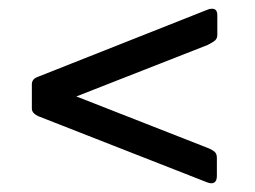

<svg xmlns="http://www.w3.org/2000/svg" viewBox="-20 -576 584 440"><path d="M477 -173Q477 -156 464 -156Q461 -156 455 -158L67 -310Q53 -317 53 -327V-383Q53 -395 67 -400L456 -554Q460 -556 466 -556Q478 -556 478 -541V-496Q478 -488 473 -483.5Q468 -479 456 -473L155 -355L456 -237Q468 -232 472.5 -227.5Q477 -223 477 -214Z"/></svg>

Font: n
Style: Regular
Weight: 400
Designer: Pablo Impallari, Rodrigo Fuenzalida
Foundry: Impallari Type
Version: Version 1.002; ttfautohint (v1.5)